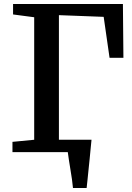

<svg xmlns="http://www.w3.org/2000/svg" viewBox="-20 -763 661 963"><path d="M221 -62H412V-39.5H221ZM346 180Q344.5 161 341 136.8Q337.5 112.5 333.2 87Q329 61.5 325.5 38.8Q322 16 320 0L277.5 -62H439Q437 -44 434.8 -19.5Q432.5 5 429.8 32.5Q427 60 424.2 87Q421.5 114 419 138.2Q416.5 162.5 414.5 180ZM42.5 0V-51.5L151.5 -62V-676.5L45.5 -690.5V-743H596.5L599 -473H529.5L500 -678.5L275.5 -687V-62L427.5 -51.5V0Z"/></svg>

Font: Merriweather 24pt SemiBold
Style: Regular
Weight: 600
Designer: Eben Sorkin
Foundry: Eben Sorkin
Version: Version 2.100